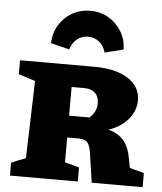

<svg xmlns="http://www.w3.org/2000/svg" viewBox="-55 -845 755 894"><g transform="rotate(5 322.5 -398.5)"><path d="M578 -84 645 -66V0H407L386 -143Q381 -172 370 -186Q359 -200 326 -200H275V-84L342 -66V0H25V-60Q40 -67 55 -73Q70 -79 92 -87L103 -449L25 -474V-539H374Q472 -539 530 -502Q588 -465 588 -401Q588 -351 553.5 -311Q519 -271 463 -253Q511 -240 536 -209.5Q561 -179 569 -131ZM335 -436H275V-302H370Q403 -331 403 -370Q403 -402 385 -419Q367 -436 335 -436ZM332 -797Q379 -797 416.5 -775Q454 -753 477 -715.5Q500 -678 501 -631L414 -609Q406 -639 384 -657.5Q362 -676 332 -676Q301 -676 279 -657.5Q257 -639 249 -609L162 -631Q163 -678 186 -716Q209 -754 247 -775.5Q285 -797 332 -797Z"/></g></svg>

Font: Piazzolla SC ExtraBold
Style: Regular
Weight: 800
Designer: Juan Pablo del Peral
Foundry: Huerta Tipografica
Version: Version 1.330